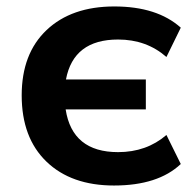

<svg xmlns="http://www.w3.org/2000/svg" viewBox="-20 -570 603 601"><path d="M336.9 10.7Q203.1 10.7 125.5 -64Q47.9 -138.7 47.9 -271.5Q47.9 -402.3 126 -476.1Q204.1 -549.8 337.9 -549.8Q471.7 -549.8 545.9 -483.4L501 -391.6Q438.5 -446.3 349.6 -446.3Q210 -446.3 186.5 -321.3H436.5V-227.5H185.5Q206.1 -93.8 349.6 -93.8Q438.5 -93.8 501 -147.5L545.9 -56.6Q474.6 10.7 336.9 10.7Z"/></svg>

Font: Min Sans Bold
Style: Regular
Weight: 700
Designer: Jinseong-Kim, NotoSansCJK, Nunito
Foundry: Jinseong-Kim
Version: Version 1.400;Glyphs 3.1.2 (3151)